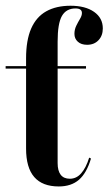

<svg xmlns="http://www.w3.org/2000/svg" viewBox="-20 -651 385 682"><path d="M72.6 -208.1V-443.5Q72.6 -508.1 90.7 -549.6Q108.9 -591.1 144.4 -610.9Q179.8 -630.6 230.6 -630.6Q283.1 -630.6 314.1 -608.9Q345.2 -587.1 345.2 -550Q345.2 -524.2 329.8 -508.1Q314.5 -491.9 289.5 -491.9Q268.5 -491.9 256.5 -502.8Q244.4 -513.7 244.4 -530.6Q244.4 -546 250.8 -559.3Q257.3 -572.6 264.1 -583.9Q271 -595.2 271 -604.8Q271 -621 248.4 -621Q215.3 -621 200 -594.4Q184.7 -567.7 184.7 -503.2V-208.1ZM188.7 11.3Q130.6 11.3 101.6 -22.2Q72.6 -55.6 72.6 -123.4V-208.1H184.7V-71.8Q184.7 -44.4 195.6 -30.2Q206.5 -16.1 228.2 -16.1Q251.6 -16.1 268.5 -35.5Q285.5 -54.8 296.8 -91.1L303.2 -87.9Q287.9 -36.3 260.5 -12.5Q233.1 11.3 188.7 11.3ZM0 -407.3V-416.1H285.5V-407.3Z"/></svg>

Font: Playfair 144pt SemiCondensed
Style: Bold
Weight: 700
Width: 4
Designer: Claus Eggers Sørensen
Foundry: Claus Eggers Sørensen
Version: Version 2.203